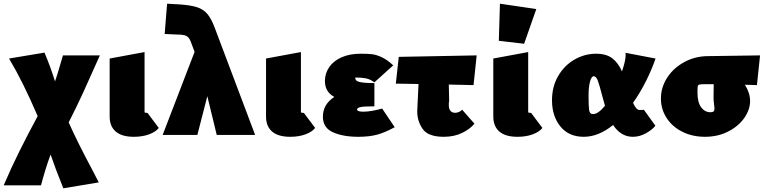

<svg xmlns="http://www.w3.org/2000/svg" viewBox="-31 -731 4164 1040"><path d="M341 -68Q389 40 472 195L504 257L312 289Q270 185 243 106Q216 179 191 273H-11Q30 177 73 90.5Q116 4 173 -102Q94 -287 18 -414L210 -446Q243 -368 267 -290Q279 -324 295 -380L310 -431H510Q456 -309 419 -228.5Q382 -148 341 -68Z M563 -97V-414L752 -449V-128Q752 -123 753.5 -121.5Q755 -120 760 -120H762Q770 -120 772 -114L829 -38Q813 -17 777 -3.5Q741 10 694 10Q630 10 597 -17.5Q564 -45 563 -97Z M1143 0 1092 -210 1038 0H850L1023 -450L1002 -506Q993 -530 977 -537Q961 -544 926 -544L861 -547L874 -711L943 -707Q1003 -703 1037.5 -691.5Q1072 -680 1093 -654.5Q1114 -629 1132 -581L1351 0Z M1410 -97V-414L1599 -449V-128Q1599 -123 1600.5 -121.5Q1602 -120 1607 -120H1609Q1617 -120 1619 -114L1676 -38Q1660 -17 1624 -3.5Q1588 10 1541 10Q1477 10 1444 -17.5Q1411 -45 1410 -97Z M2107 -42Q2054 -13 2011.5 -1.5Q1969 10 1910 10Q1827 10 1772.5 -14.5Q1718 -39 1718 -99Q1718 -166 1780 -206Q1729 -233 1729 -292Q1729 -333 1752 -367Q1775 -401 1819 -420.5Q1863 -440 1922 -440Q1959 -440 1983 -437.5Q2007 -435 2037 -421Q2067 -407 2099 -377L1997 -285Q1974 -302 1951 -306.5Q1928 -311 1900 -311Q1895 -311 1893.5 -310.5Q1892 -310 1893 -308.5Q1894 -307 1894 -305Q1894 -293 1916.5 -287Q1939 -281 1997 -281V-155Q1940 -155 1921.5 -151Q1903 -147 1903 -137Q1903 -133 1910.5 -129.5Q1918 -126 1937 -126Q1977 -126 2039 -143Z M2472 -137 2539 -61Q2514 -31 2471 -10.5Q2428 10 2373 10Q2288 10 2258.5 -32.5Q2229 -75 2229 -127L2230 -150L2236 -276L2113 -278L2129 -423L2551 -431L2534 -270L2400 -273L2402 -182Q2401 -182 2400.5 -176.5Q2400 -171 2400 -163Q2400 -120 2435 -120Q2444 -120 2455 -124.5Q2466 -129 2472 -137Z M2641 -97V-414L2830 -449V-128Q2830 -123 2831.5 -121.5Q2833 -120 2838 -120H2840Q2848 -120 2850 -114L2907 -38Q2891 -17 2855 -3.5Q2819 10 2772 10Q2708 10 2675 -17.5Q2642 -45 2641 -97ZM2671 -510 2677 -711 2874 -682 2808 -494Z M3457 -136 3519 -50Q3503 -29 3468.5 -9.5Q3434 10 3397 10Q3332 10 3290 -54Q3211 10 3131 10Q3050 10 3004.5 -46Q2959 -102 2959 -188Q2959 -262 2992.5 -319.5Q3026 -377 3081 -408.5Q3136 -440 3198 -440Q3254 -440 3286.5 -414.5Q3319 -389 3338 -344Q3358 -402 3358 -434Q3358 -443 3357 -445L3520 -414Q3501 -358 3469.5 -294.5Q3438 -231 3398 -174Q3407 -154 3415.5 -144.5Q3424 -135 3435 -135ZM3246 -158Q3239 -181 3231 -212Q3216 -271 3207 -294.5Q3198 -318 3185 -318Q3173 -318 3165 -289.5Q3157 -261 3157 -211Q3157 -158 3160 -135.5Q3163 -113 3181 -113Q3209 -113 3246 -158Z M4069 -270Q4025 -272 4004 -272Q4032 -227 4032 -184Q4032 -137 4000.5 -92Q3969 -47 3913 -18.5Q3857 10 3788 10Q3719 10 3664.5 -17.5Q3610 -45 3579.5 -92.5Q3549 -140 3549 -197Q3549 -258 3583 -310.5Q3617 -363 3676 -395Q3735 -427 3805 -427L4086 -431ZM3839 -142Q3839 -151 3836.5 -168.5Q3834 -186 3834 -202Q3834 -255 3835 -275H3791Q3765 -275 3757.5 -273Q3750 -271 3748.5 -264Q3747 -257 3747 -231Q3747 -176 3767 -149.5Q3787 -123 3817 -123Q3829 -123 3834 -127.5Q3839 -132 3839 -142Z"/></svg>

Font: Ysabeau Heavy
Style: Regular
Weight: 800
Designer: Christian Thalmann (Catharsis Fonts)
Version: Version 0.003